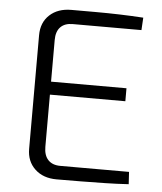

<svg xmlns="http://www.w3.org/2000/svg" viewBox="-51 -736 659 781"><g transform="rotate(5 278.5 -345.0)"><path d="M209 -691Q258 -691 308 -691Q358 -691 407 -689.5Q456 -688 503 -685L500 -634H219Q187 -634 169.5 -616Q152 -598 152 -563V-127Q152 -92 169.5 -73.5Q187 -55 219 -55H500L503 -5Q456 -2 407 -1Q358 0 308 0.5Q258 1 209 1Q154 1 120.5 -30.5Q87 -62 87 -113V-577Q87 -629 120.5 -660Q154 -691 209 -691ZM104 -393H460V-340H104Z"/></g></svg>

Font: Exo 2 Light
Style: Regular
Weight: 300
Designer: Natanael Gama
Foundry: Natanael Gama
Version: Version 2.010